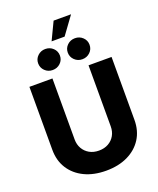

<svg xmlns="http://www.w3.org/2000/svg" viewBox="-195 -1221 1111 1347"><g transform="rotate(-20 361.0 -548.0)"><path d="M360.8 9.8Q268.6 9.8 199.7 -23.4Q130.9 -56.6 92.5 -116.7Q54.2 -176.8 54.2 -257.8V-727.5H226.1V-272Q226.1 -233.9 243.2 -204.1Q260.3 -174.3 290.5 -157.2Q320.8 -140.1 360.8 -140.1Q401.4 -140.1 431.6 -157.2Q461.9 -174.3 478.8 -203.9Q495.6 -233.4 495.6 -272V-727.5H667.5V-257.8Q667.5 -176.8 629.2 -116.7Q590.8 -56.6 522 -23.4Q453.1 9.8 360.8 9.8ZM470.2 -782.2Q436.5 -782.2 412.8 -805.2Q389.2 -828.1 389.2 -860.8Q389.2 -893.6 412.8 -916.3Q436.5 -939 470.2 -939Q504.4 -939 528.1 -916.3Q551.8 -893.6 551.8 -860.8Q551.8 -827.6 528.1 -804.9Q504.4 -782.2 470.2 -782.2ZM249 -782.2Q214.8 -782.2 191.4 -805.2Q168 -828.1 168 -860.8Q168 -893.6 191.7 -916.3Q215.3 -939 249 -939Q283.2 -939 306.9 -916.3Q330.6 -893.6 330.6 -860.8Q330.6 -827.6 306.9 -804.9Q283.2 -782.2 249 -782.2ZM309.6 -974.1 372.6 -1106H502.9L406.7 -974.1Z"/></g></svg>

Font: Inter 18pt ExtraBold
Style: Regular
Weight: 800
Designer: Rasmus Andersson
Foundry: rsms
Version: Version 4.001;git-66647c0bb